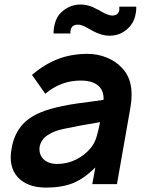

<svg xmlns="http://www.w3.org/2000/svg" viewBox="-20 -817 640 852"><path d="M582.5 -758.5Q577.5 -726.5 560.5 -705Q548 -688.5 530.2 -677Q512.5 -665.5 494 -661.5Q479.5 -658.5 465.5 -658.5Q432.5 -658.5 395 -678L376 -688.5Q363.5 -696 350.5 -701.8Q337.5 -707.5 326 -707.5Q298 -707.5 293.5 -683.5Q291.5 -675 292.5 -668.5H217.5Q217.5 -676 218.2 -683Q219 -690 220 -697Q225.5 -729.5 241.5 -751Q255 -767.5 272.8 -778.5Q290.5 -789.5 308.5 -793.5Q322 -797 337.5 -797Q374.5 -797 408.5 -777Q414 -775 419.2 -772.2Q424.5 -769.5 430 -765.5Q461 -748 478 -748Q505 -748 509.5 -773Q510 -782.5 509.5 -787.5H584.5Q585.5 -773 582.5 -758.5ZM389.5 0 403 -74Q353 -24 303 -4Q252.5 15.5 185.5 15.5Q101 15.5 58.5 -31Q16.5 -78 31.5 -157.5Q40.5 -213.5 71 -253.5Q101.5 -293.5 158.5 -317.5Q179.5 -326.5 204 -333.5Q228.5 -340.5 257.2 -346.5Q286 -352.5 320.2 -357.5Q354.5 -362.5 395 -367.5L439.5 -374Q441.5 -414.5 415.8 -437Q390 -459.5 337.5 -459.5Q250 -459.5 181 -401L122 -484.5Q176.5 -531.5 236.5 -554.8Q296.5 -578 368.5 -578Q412.5 -578 452.5 -562Q492.5 -546 518.5 -518.5Q580 -458.5 558.5 -338.5L499 0ZM424 -275Q324 -258.5 262.5 -245Q220 -236.5 191.2 -217.2Q162.5 -198 156 -166.5Q153.5 -150 157.8 -136Q162 -122 172.2 -111.5Q182.5 -101 198 -95.2Q213.5 -89.5 233.5 -89.5Q278.5 -89.5 318 -109.2Q357.5 -129 384.5 -162.5Q401 -184 408.5 -210Q412.5 -223 416.2 -239Q420 -255 424 -275Z"/></svg>

Font: Russisch Sans
Style: Bold Italic
Weight: 700
Italic angle: -10°
Designer: Michael Sharanda (font) & Cristiano Sobral (main changes)
Foundry: Michael Sharanda
Version: Version 2.00;September 8, 2020;FontCreator 13.0.0.2681 64-bi